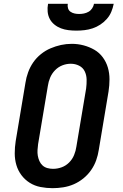

<svg xmlns="http://www.w3.org/2000/svg" viewBox="-20 -975 640 1003"><path d="M255 8Q223 8 192 2Q161 -4 135.5 -20Q110 -36 92 -60Q74 -84 65.5 -113Q57 -142 57 -174Q57 -206 62 -238L113 -543Q117 -570 127 -597.5Q137 -625 153.5 -649Q170 -673 193.5 -692Q217 -711 244 -722.5Q271 -734 298.5 -740Q326 -746 355 -746Q387 -746 417 -738Q447 -730 473 -715Q499 -700 517 -675.5Q535 -651 543.5 -622Q552 -593 552 -561Q552 -529 547 -497L496 -192Q492 -165 482.5 -138Q473 -111 456 -86.5Q439 -62 415.5 -43Q392 -24 365.5 -12.5Q339 -1 310.5 3.5Q282 8 255 8ZM257 -93Q280 -93 302 -101Q324 -109 341 -126Q358 -143 367 -165Q376 -187 379 -209L430 -513Q433 -536 432.5 -559.5Q432 -583 422.5 -602.5Q413 -622 393 -632Q373 -642 350 -642Q327 -642 305.5 -633.5Q284 -625 267.5 -608Q251 -591 242 -569.5Q233 -548 230 -526L179 -222Q177 -207 176 -191.5Q175 -176 177.5 -161.5Q180 -147 186 -133.5Q192 -120 202.5 -110.5Q213 -101 227.5 -97Q242 -93 257 -93ZM379 -815Q358 -815 337.5 -817.5Q317 -820 298.5 -827Q280 -834 264.5 -846.5Q249 -859 240 -876Q231 -893 229 -913.5Q227 -934 231 -955H334Q332 -943 335.5 -931.5Q339 -920 348.5 -913.5Q358 -907 369.5 -904.5Q381 -902 393 -902Q406 -902 418.5 -904.5Q431 -907 442.5 -913.5Q454 -920 461.5 -931.5Q469 -943 471 -955H574Q570 -934 561.5 -913.5Q553 -893 538 -876Q523 -859 504 -846.5Q485 -834 464 -827Q443 -820 421.5 -817.5Q400 -815 379 -815Z"/></svg>

Font: Iosevka Etoile Oblique
Style: Bold
Weight: 700
Italic angle: -9°
Designer: Belleve Invis
Foundry: Belleve Invis
Version: Version 15.5.2; ttfautohint (v1.8.4)